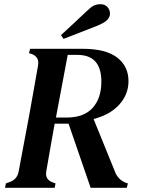

<svg xmlns="http://www.w3.org/2000/svg" viewBox="-20 -893 676 913"><path d="M4 0 8 -21 22 -26Q62 -38 69 -79L120 -351Q130 -407 140.5 -466Q151 -525 161 -582Q168 -623 129 -637L118 -640L123 -661H372Q483 -661 537 -619.5Q591 -578 591 -507Q591 -445 548 -396.5Q505 -348 425 -327L527 -76Q541 -39 578 -24L588 -21L583 0H411L306 -305H240Q230 -253 220.5 -196Q211 -139 200 -78Q193 -39 232 -25L244 -21L240 0ZM246 -334H299Q381 -335 421.5 -381Q462 -427 462 -505Q462 -632 348 -632H302ZM270 -726Q299 -752 329 -780.5Q359 -809 387 -835Q410 -858 424.5 -865.5Q439 -873 458 -873Q479 -873 491 -859.5Q503 -846 503 -828Q503 -812 489.5 -798Q476 -784 441 -770Q400 -754 360.5 -738.5Q321 -723 282 -708Z"/></svg>

Font: DeepMind Serif Text
Style: Italic
Weight: 400
Italic angle: -12°
Designer: Frank Grießhammer / Modifications: Colophon Foundry
Foundry: Colophon Foundry
Version: Version 5.003; ttfautohint (v1.8.2)